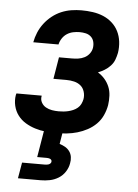

<svg xmlns="http://www.w3.org/2000/svg" viewBox="-54 -580 607 842"><g transform="rotate(5 250.0 -159.0)"><path d="M209 8Q184 8 160 5.5Q136 3 113.5 -4Q91 -11 71 -23Q51 -35 37 -53.5Q23 -72 17.5 -95.5Q12 -119 16 -143Q17 -145 17 -146.5Q17 -148 18 -150H129Q129 -149 129 -148.5Q129 -148 129 -148Q126 -133 133 -120Q140 -107 152.5 -100Q165 -93 179.5 -90.5Q194 -88 209 -88Q220 -88 230.5 -89Q241 -90 251.5 -92.5Q262 -95 272.5 -99.5Q283 -104 292 -111.5Q301 -119 306 -129.5Q311 -140 313 -150Q316 -167 311 -183.5Q306 -200 294 -210Q282 -220 265.5 -224Q249 -228 231 -228H174L190 -324H247Q261 -324 275 -326Q289 -328 302 -334.5Q315 -341 324 -353Q333 -365 335 -379Q337 -393 333.5 -406Q330 -419 320.5 -427.5Q311 -436 298 -439Q285 -442 271 -442Q257 -442 242.5 -439Q228 -436 215.5 -428Q203 -420 194.5 -407Q186 -394 183 -380H72Q76 -402 85 -423.5Q94 -445 108.5 -464Q123 -483 142 -498Q161 -513 182.5 -522Q204 -531 226.5 -534.5Q249 -538 271 -538Q296 -538 320.5 -534.5Q345 -531 366.5 -522Q388 -513 405.5 -497.5Q423 -482 433.5 -461Q444 -440 447 -415.5Q450 -391 446 -366Q443 -351 437.5 -336Q432 -321 420.5 -308.5Q409 -296 395 -287.5Q381 -279 366 -273Q383 -263 396 -248Q409 -233 416.5 -215Q424 -197 425 -176Q426 -155 423 -134Q419 -111 409 -89Q399 -67 382 -50Q365 -33 343.5 -21.5Q322 -10 299.5 -3.5Q277 3 254 5.5Q231 8 209 8ZM57 220 69 150H169Q173 150 177.5 149.5Q182 149 186 147.5Q190 146 193.5 142.5Q197 139 197 135Q198 131 195.5 127.5Q193 124 189.5 122.5Q186 121 182 120.5Q178 120 174 120H133L153 0H235L226 54Q239 58 250.5 64.5Q262 71 270 82Q278 93 280 107Q282 121 279 135Q276 154 264.5 172Q253 190 235 201Q217 212 197 216Q177 220 157 220Z"/></g></svg>

Font: Iosevka Curly Oblique
Style: Bold
Weight: 700
Italic angle: -9°
Monospace: yes
Designer: Belleve Invis
Foundry: Belleve Invis
Version: Version 11.1.0; ttfautohint (v1.8.3)